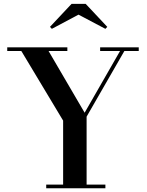

<svg xmlns="http://www.w3.org/2000/svg" viewBox="-20 -1002 781 1022"><path d="M398 -924 256 -848.5 246 -859 361 -981.5H436L551 -859L541 -848.5ZM226 -19.5H316V-360L93.5 -730.5H18.5V-750H338.5V-730.5H238.5L430.5 -402L619 -730.5H513V-750H718.5V-730.5H642L441 -381V-19.5H541V0H226Z"/></svg>

Font: Bodoni* 11pt Medium
Style: Regular
Weight: 500
Version: Version 2.3